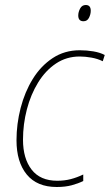

<svg xmlns="http://www.w3.org/2000/svg" viewBox="-20 -738 439 768"><path d="M207 10Q128 10 87 -40Q46 -90 46 -177Q46 -242 62.5 -306Q79 -370 111 -422Q143 -474 190.5 -505.5Q238 -537 299 -537Q327 -537 353.5 -532.5Q380 -528 399 -518L391 -493Q371 -503 346 -507.5Q321 -512 299 -512Q246 -512 204 -484Q162 -456 132.5 -408Q103 -360 87.5 -300.5Q72 -241 72 -179Q72 -104 106.5 -59.5Q141 -15 209 -15Q238 -15 263 -21.5Q288 -28 313 -40V-14Q293 -4 267 3Q241 10 207 10ZM314 -653Q293 -653 293 -676Q293 -690 300.5 -704Q308 -718 323 -718Q343 -718 343 -695Q343 -681 336 -667Q329 -653 314 -653Z"/></svg>

Font: Noto Sans SemiCondensed Thin
Style: Italic
Weight: 100
Width: 4
Italic angle: -12°
Designer: Monotype Design Team
Foundry: Monotype Imaging Inc.
Version: Version 2.013; ttfautohint (v1.8.4.7-5d5b)